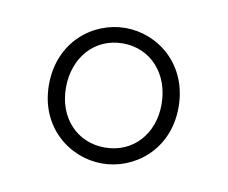

<svg xmlns="http://www.w3.org/2000/svg" viewBox="-43 -803 422 356"><g transform="rotate(10 168.0 -625.5)"><path d="M168 -498C229 -498 290 -545 290 -625C290 -706 229 -753 168 -753C107 -753 46 -706 46 -625C46 -545 107 -498 168 -498ZM168 -528C115 -528 78 -569 78 -625C78 -682 115 -724 168 -724C221 -724 258 -682 258 -625C258 -569 221 -528 168 -528Z"/></g></svg>

Font: SSpoqa Han Sans Neo Thin
Style: Regular
Weight: 100
Designer: [Spoqa Han Sans Neo] Dong-huui Kim  Younghwa Kang  Yujin Lee  [Noto Sans] Ryoko NISHIZUKA  (kana & ideographs); Paul D. 
Foundry: Spoqa (http://www.spoqa-han-sans.com)
Version: Version 1.000